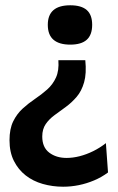

<svg xmlns="http://www.w3.org/2000/svg" viewBox="-20 -555 448 727"><path d="M303 -327Q308 -277 298.5 -243.5Q289 -210 270 -188Q251 -166 229 -150Q207 -134 186.5 -119Q166 -104 153 -85Q140 -66 140 -38Q140 3 166.5 23Q193 43 232 43Q256 43 281.5 36.5Q307 30 332.5 17.5Q358 5 381 -13L389 98Q365 116 336.5 128Q308 140 278.5 146Q249 152 219 152Q179 152 142 141.5Q105 131 77 109Q49 87 32.5 54Q16 21 16 -24Q16 -67 30 -95.5Q44 -124 66 -144Q88 -164 112.5 -180.5Q137 -197 158.5 -216Q180 -235 192 -261.5Q204 -288 201 -327ZM246 -535Q288 -535 308.5 -517Q329 -499 329 -461Q329 -423 308.5 -404.5Q288 -386 246 -386Q204 -386 182.5 -404.5Q161 -423 161 -461Q161 -535 246 -535Z"/></svg>

Font: Bricolage Grotesque 28pt SemiBold
Style: Regular
Weight: 600
Version: Version 1.001;gftools[0.9.33.dev8+g029e19f]